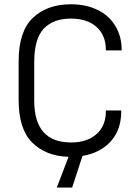

<svg xmlns="http://www.w3.org/2000/svg" viewBox="-20 -719 649 890"><path d="M470.7 -485.4V-488.3Q470.7 -554.7 427.7 -593.8Q384.8 -632.8 308.6 -632.8Q226.6 -632.8 182.6 -585.9Q138.7 -539.1 138.7 -431.6V-252Q138.7 -58.6 309.6 -58.6Q383.8 -58.6 427.7 -97.7Q470.7 -135.7 470.7 -203.1V-207H542V-203.1Q542 -118.2 494.1 -64.5Q446.3 -10.7 362.3 3.9L314.5 150.4H243.2L297.9 7.8Q192.4 4.9 128.9 -58.6Q66.4 -121.1 66.4 -255.9V-434.6Q66.4 -573.2 131.8 -635.7Q198.2 -699.2 308.6 -699.2Q378.9 -699.2 432.6 -672.9Q485.4 -647.5 514.6 -598.6Q543.9 -550.8 543.9 -488.3V-485.4Z"/></svg>

Font: DINish
Style: Regular
Weight: 400
Designer: Bert Driehuis
Foundry: Playbeing
Version: Version 3.008; git-95204e4c-release